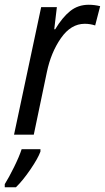

<svg xmlns="http://www.w3.org/2000/svg" viewBox="-45 -566 441 807"><path d="M128 -536H194L183 -443H187Q217 -493 250 -519.5Q283 -546 328 -546Q352 -546 376 -540L355 -459Q334 -466 311 -466Q253 -466 211 -405.5Q169 -345 152 -263L97 0H14ZM-25 208Q-8 181 14 136.5Q36 92 46 61H125V71Q115 99 83 146Q51 193 22 221H-25Z"/></svg>

Font: Noto Sans UI Narrow
Style: Italic
Weight: 400
Width: 4
Italic angle: -12°
Designer: Monotype Design Team
Foundry: Monotype Imaging Inc.
Version: Version 1.001